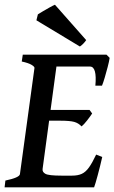

<svg xmlns="http://www.w3.org/2000/svg" viewBox="-22 -799 488 819"><path d="M445.8 -552.2Q443.4 -536.6 437.3 -513.2Q431.2 -489.7 424.6 -467.5Q418 -445.3 413.1 -433.6H384.8Q392.1 -515.1 361.8 -515.1H197.8L216.8 -565.9H432.1ZM371.1 -314.9Q362.8 -302.2 349.1 -284.7Q335.4 -267.1 325.7 -259.8Q313 -273.9 294.4 -279.1Q275.9 -284.2 233.9 -284.2H161.1L176.3 -330.1H359.9ZM414.1 -129.4Q405.3 -90.3 394.8 -51.5Q384.3 -12.7 379.4 0H-2.4L1 -28.8Q61 -41.5 63 -56.2L125 -508.8Q126 -514.2 113 -522.2Q100.1 -530.3 70.8 -536.6L75.2 -565.9H286.6L282.7 -536.6Q253.9 -533.7 237.1 -529.3Q220.2 -524.9 219.2 -518.6L159.7 -78.6Q157.7 -65.4 171.6 -57.6Q185.5 -49.8 240.2 -49.8H285.2Q310.5 -49.8 327.1 -57.6Q343.8 -65.4 357.7 -85Q371.6 -104.5 388.2 -139.6ZM345.7 -627.9Q333 -609.9 318.8 -600.6L133.3 -712.4L139.6 -737.8Q145.5 -741.7 160.4 -750.5Q175.3 -759.3 190.2 -767.6Q205.1 -775.9 212.4 -778.8Z"/></svg>

Font: Dai Banna SIL Medium
Style: Italic
Weight: 500
Italic angle: -11°
Designer: Victor Gaultney
Foundry: SIL International
Version: Version 4.000